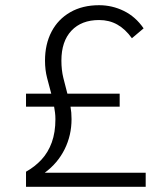

<svg xmlns="http://www.w3.org/2000/svg" viewBox="-20 -718 640 738"><path d="M80 0V-58Q114 -77 139.5 -104.5Q165 -132 179 -170.5Q193 -209 193 -260Q193 -273 191.5 -285Q190 -297 188 -308H80V-358H177Q169 -388 161 -418.5Q153 -449 153 -485Q153 -548 178 -596Q203 -644 250 -671Q297 -698 361 -698Q411 -698 456 -676Q501 -654 532 -609L487 -571Q462 -606 431 -623.5Q400 -641 361 -641Q293 -641 254.5 -600Q216 -559 216 -485Q216 -449 223.5 -418.5Q231 -388 239 -358H440V-308H251Q253 -297 254 -285Q255 -273 255 -260Q255 -198 228.5 -144.5Q202 -91 152 -54H540V0Z"/></svg>

Font: Radio Canada Light
Style: Regular
Weight: 300
Designer: Charles Daoud, Etienne Aubert Bonn, Alexandre Saumier Demers, Jacques Le Bailly
Foundry: Radio-Canada
Version: Version 2.104;gftools[0.9.28.dev5+ged2979d]